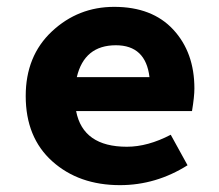

<svg xmlns="http://www.w3.org/2000/svg" viewBox="-20 -528 640 560"><path d="M330 12Q210 12 132.5 -57.5Q55 -127 55 -248Q55 -365 131.5 -436.5Q208 -508 313 -508Q424 -508 485.5 -441.5Q547 -375 547 -270Q547 -246 540 -204H202Q222 -100 350 -100Q411 -100 478 -135L527 -46Q435 12 330 12ZM318 -396Q226 -396 204 -303H416Q405 -396 318 -396Z"/></svg>

Font: TypoPRO Source Code Pro
Style: Bold
Weight: 700
Monospace: yes
Designer: Paul D. Hunt, Teo Tuominen
Foundry: Adobe Systems Incorporated
Version: Version 2.010;PS 1.0;hotconv 1.0.84;makeotf.lib2.5.63406